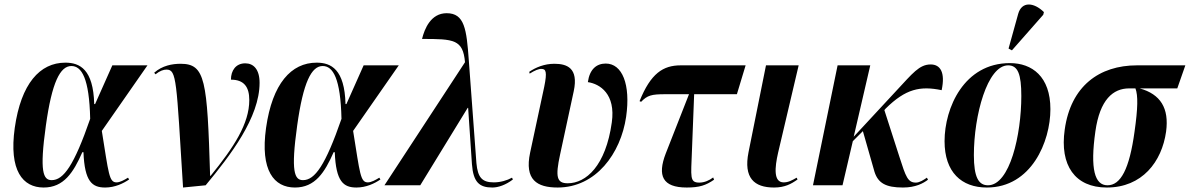

<svg xmlns="http://www.w3.org/2000/svg" viewBox="-20 -828 5317 858"><path d="M175 10C265 10 308 -57 348 -148H353C358 -16 392 10 450 10C493 10 531 -8 557 -26L552 -34C536 -24 516 -13 501 -13C467 -13 466 -51 435 -243L639 -536H482L405 -363H401C397 -518 337 -548 272 -548C158 -548 74 -454 46 -257C19 -65 82 10 175 10ZM211 -23C173 -23 156 -60 185 -267C212 -461 249 -533 299 -533C345 -533 379 -478 383 -297C311 -89 264 -23 211 -23Z M798 10 899 0C1010 -134 1140 -303 1140 -458C1140 -518 1113 -545 1076 -545C1034 -545 1012 -513 1012 -472C1070 -472 1094 -440 1094 -381C1094 -275 1025 -170 921 -42H919C906 -470 898 -543 787 -543C750 -543 705 -535 669 -503L675 -496C695 -512 711 -517 724 -517C770 -517 768 -470 798 10Z M1298 10C1388 10 1431 -57 1471 -148H1476C1481 -16 1515 10 1573 10C1616 10 1654 -8 1680 -26L1675 -34C1659 -24 1639 -13 1624 -13C1590 -13 1589 -51 1558 -243L1762 -536H1605L1528 -363H1524C1520 -518 1460 -548 1395 -548C1281 -548 1197 -454 1169 -257C1142 -65 1205 10 1298 10ZM1334 -23C1296 -23 1279 -60 1308 -267C1335 -461 1372 -533 1422 -533C1468 -533 1502 -478 1506 -297C1434 -89 1387 -23 1334 -23Z M1698 0H1858L2070 -346H2072L2089 -94C2095 -14 2122 10 2180 10C2207 10 2241 -2 2272 -26L2268 -34C2247 -22 2216 -13 2187 -13C2134 -13 2115 -35 2109 -99L2075 -558C2065 -698 2056 -769 1976 -769C1905 -769 1877 -699 1866 -654C2008 -654 2049 -652 2058 -550Z M2472 10C2643 10 2754 -142 2778 -306C2799 -452 2760 -544 2687 -544C2646 -544 2615 -519 2607 -461C2661 -453 2732 -408 2714 -281C2687 -87 2599 -9 2517 -9C2468 -9 2461 -37 2483 -138L2544 -421C2566 -525 2513 -543 2457 -543C2413 -543 2374 -527 2345 -507L2347 -499C2369 -513 2388 -521 2400 -520C2419 -520 2426 -508 2412 -440L2349 -146C2323 -24 2380 10 2472 10Z M3049 10C3106 10 3135 0 3171 -25L3167 -35C3150 -22 3128 -12 3105 -12C3061 -12 3068 -38 3072 -151L3082 -407H3273L3312 -536H3022C2943 -536 2888 -500 2838 -376L2845 -373C2873 -402 2891 -407 2953 -407H3059L2955 -142C2917 -43 2940 10 3049 10Z M3439 10C3487 10 3516 -6 3544 -26L3540 -34C3519 -22 3503 -13 3482 -13C3436 -13 3442 -79 3457 -145L3549 -536H3403L3325 -148C3302 -33 3350 10 3439 10Z M3613 0H3745L3791 -197L3836 -242L3888 -60C3904 -10 3938 10 4015 10C4072 10 4106 -9 4127 -25L4122 -34C4109 -25 4090 -12 4073 -12C4037 -12 4028 -37 3999 -128L3932 -336L3938 -343C4027 -431 4092 -445 4188 -425C4205 -505 4182 -540 4139 -540C4088 -540 4058 -500 3986 -423L3795 -217L3869 -536H3723Z M4502 -603 4642 -762 4645 -774C4600 -818 4546 -823 4530 -766L4487 -611ZM4390 10C4589 10 4674 -195 4674 -340C4674 -486 4592 -546 4493 -546C4288 -546 4201 -346 4201 -197C4201 -58 4277 10 4390 10ZM4395 0C4353 0 4332 -36 4332 -135C4332 -312 4392 -536 4485 -536C4529 -536 4544 -496 4544 -399C4544 -226 4493 0 4395 0Z M4926 10C5084 10 5172 -105 5191 -240C5205 -345 5166 -407 5073 -433H5241L5277 -536H5061C4892 -536 4765 -443 4738 -249C4715 -89 4784 10 4926 10ZM4929 0C4872 0 4851 -72 4875 -241C4895 -383 4954 -433 5026 -433H5054C5066 -401 5065 -345 5050 -240C5027 -72 4988 0 4929 0Z"/></svg>

Font: Noto Serif Display Condensed
Style: Bold Italic
Weight: 700
Width: 3
Italic angle: -12°
Designer: Monotype Design Team
Foundry: Monotype Imaging Inc.
Version: Version 2.009